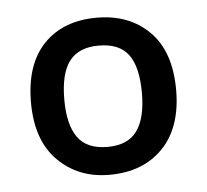

<svg xmlns="http://www.w3.org/2000/svg" viewBox="-36 -760 451 419"><g transform="rotate(-5 189.5 -550.0)"><path d="M349 -550Q349 -468 305.5 -423Q262 -378 188 -378Q120 -378 75.5 -422.5Q31 -467 31 -550Q31 -633 73.5 -677.5Q116 -722 190 -722Q261 -722 305 -678Q349 -634 349 -550ZM104 -550Q104 -495 124 -467Q144 -439 189 -439Q234 -439 254 -467Q274 -495 274 -550Q274 -607 254 -634Q234 -661 189 -661Q145 -661 124.5 -634Q104 -607 104 -550Z"/></g></svg>

Font: Noto Sans Myanmar UI Medium
Style: Regular
Weight: 500
Designer: Monotype Design Team
Foundry: Monotype Imaging Inc.
Version: Version 2.103; ttfautohint (v1.8.4.7-5d5b)